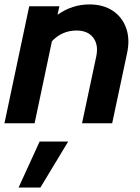

<svg xmlns="http://www.w3.org/2000/svg" viewBox="-22 -549 624 855"><path d="M-2.2 0 108.1 -521H242.4L234.2 -483.2Q299.1 -529.3 376.2 -529.3Q438.1 -529.3 480.4 -500.9Q522.7 -472.5 540 -423.3Q557.4 -374.2 543.7 -311.3L477.5 0H343.3L406.7 -298Q417.4 -349.8 393 -381.5Q368.6 -413.1 318.6 -413.1Q286.9 -413.1 259.3 -401.2Q231.8 -389.3 209.2 -365.3L132.1 0ZM60.7 286.2 154.4 81.4H281.6L157.9 286.2Z"/></svg>

Font: Red Hat Display VF
Style: Italic
Weight: 300
Italic angle: -12°
Designer: Pentagram, MCKL
Foundry: Pentagram, MCKL
Version: Version 1.023